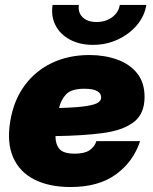

<svg xmlns="http://www.w3.org/2000/svg" viewBox="-20 -752 626 784"><path d="M268.6 11.7Q181.2 11.7 120.6 -18.8Q60.1 -49.3 33.7 -109.4Q7.3 -169.4 22 -257.8Q36.1 -342.3 80.3 -402.6Q124.5 -462.9 192.4 -495.1Q260.3 -527.3 344.7 -527.3Q406.7 -527.3 458 -509Q509.3 -490.7 539.8 -452.9Q570.3 -415 570.3 -356Q570.3 -287.1 526.1 -253.4Q481.9 -219.7 400.4 -208.7Q318.8 -197.8 206.5 -196.3Q206.5 -162.6 222.9 -143.6Q239.3 -124.5 285.2 -124.5Q325.2 -124.5 345.9 -138.7Q366.7 -152.8 373.5 -175.8H552.2Q523.9 -90.8 452.9 -39.6Q381.8 11.7 268.6 11.7ZM221.2 -311Q293.5 -313 330.3 -318.6Q367.2 -324.2 380.1 -333Q393.1 -341.8 393.1 -353.5Q393.1 -389.6 324.2 -389.6Q271 -389.6 249.8 -366.7Q228.5 -343.8 221.2 -311ZM359.4 -568.8Q304.7 -568.8 264.9 -590.6Q225.1 -612.3 206.3 -649.4Q187.5 -686.5 194.8 -731.9H302.2Q297.4 -701.2 317.4 -681.6Q337.4 -662.1 374.5 -662.1Q411.1 -662.1 437.7 -681.6Q464.4 -701.2 469.2 -731.9H577.6Q570.3 -686.5 539.1 -649.4Q507.8 -612.3 460.9 -590.6Q414.1 -568.8 359.4 -568.8Z"/></svg>

Font: Inter Display Black
Style: Italic
Weight: 900
Italic angle: -9.39999°
Designer: Rasmus Andersson
Foundry: rsms
Version: Version 4.000;git-a52131595